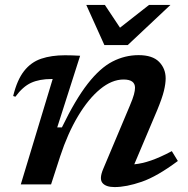

<svg xmlns="http://www.w3.org/2000/svg" viewBox="-20 -749 764 780"><path d="M42.5 -356 33.5 -359Q49.5 -424.5 77.8 -460.5Q106 -496.5 147.5 -510.5Q189 -524.5 244 -524.5Q260.5 -524.5 274 -524Q287.5 -523.5 305.5 -522.5L212.5 -231.5H231.5Q286.5 -345 336.5 -409Q386.5 -473 437 -499Q487.5 -525 543 -525Q599.5 -525 626.2 -497.8Q653 -470.5 653 -430.5Q653 -409.5 646 -380.2Q639 -351 619 -302.5L525.5 -81.5Q557.5 -84.5 594.2 -97.2Q631 -110 678 -135L702.5 -95Q618 -32 555.5 -10.5Q493 11 445.5 11Q410 11 396.2 -5.8Q382.5 -22.5 399 -62L507 -318.5Q520 -349 524.2 -365.2Q528.5 -381.5 528.5 -392.5Q528.5 -426 482 -426Q434.5 -426 386.8 -386.8Q339 -347.5 297 -277.2Q255 -207 224.5 -114L187.5 0H64.5L194 -428H189Q140 -428 106.2 -412.5Q72.5 -397 42.5 -356ZM672.5 -729 499 -566H404L330.5 -729H406L467.5 -636.5L585.5 -729Z"/></svg>

Font: Newsreader 6pt Medium
Style: Italic
Weight: 500
Italic angle: -17°
Designer: Hugues Gentile
Foundry: Production Type
Version: Version 1.003; ttfautohint (v1.8.3)